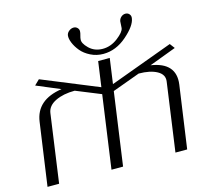

<svg xmlns="http://www.w3.org/2000/svg" viewBox="-137 -1173 1415 1328"><g transform="rotate(-15 570.5 -509.0)"><path d="M688.5 -750 663.1 -569.3 1114.3 -735.4 1140.6 -700.2 948.2 -627.9Q1126 -600.6 1105.5 -448.2L1042 0H958L1026.4 -489.3Q1034.2 -539.1 984.9 -566.4Q935.5 -593.8 853.5 -593.8L656.2 -521.5L583 0H500L573.2 -521.5L395.5 -593.8Q313.5 -593.8 257.3 -566.4Q201.2 -539.1 193.4 -489.3L125 0H42L105.5 -448.2Q126 -600.6 310.5 -627.9L140.6 -699.2L176.8 -734.4L580.1 -569.3L605.5 -750ZM654.3 -788.1Q605.5 -788.1 563.5 -809.1Q521.5 -830.1 496.6 -860.4Q471.7 -890.6 459 -921.9Q446.3 -953.1 449.2 -975.6Q452.1 -993.2 467.8 -1005.4Q483.4 -1017.6 501 -1017.6Q517.6 -1017.6 528.8 -1005.4Q540 -993.2 537.1 -975.6Q537.1 -969.7 532.2 -952.1Q527.3 -934.6 527.3 -927.7Q522.5 -899.4 561.5 -861.3Q600.6 -823.2 659.2 -823.2Q716.8 -823.2 767.1 -861.8Q817.4 -900.4 821.3 -927.7Q821.3 -934.6 822.8 -952.1Q824.2 -969.7 824.2 -975.6Q827.1 -993.2 840.8 -1005.4Q854.5 -1017.6 872.1 -1017.6Q888.7 -1017.6 899.4 -1005.4Q910.2 -993.2 907.2 -975.6Q900.4 -923.8 822.8 -856Q745.1 -788.1 654.3 -788.1Z"/></g></svg>

Font: okolaks
Style: RegularItalic
Weight: 500
Italic angle: -8°
Version: Version 000.6.0